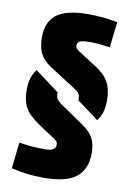

<svg xmlns="http://www.w3.org/2000/svg" viewBox="-94 -822 678 982"><g transform="rotate(10 244.5 -331.0)"><path d="M422 -237 310 -320V-326Q310 -346 302 -356.5Q294 -367 277 -377L143 -463Q103 -489 86.5 -522Q70 -555 70 -606Q70 -685 119 -723.5Q168 -762 280 -763Q322 -763 357.5 -759.5Q393 -756 414.5 -752Q436 -748 436 -748L421 -615Q421 -615 406 -617Q391 -619 367.5 -621.5Q344 -624 319 -624Q283 -624 267 -618Q251 -612 251 -595Q251 -585 257 -578.5Q263 -572 276 -564L360 -510Q389 -492 410 -471Q431 -450 442.5 -420Q454 -390 454 -343Q454 -275 422 -237ZM206 101Q155 101 112.5 95.5Q70 90 35 81L50 -55Q50 -55 87 -49.5Q124 -44 185 -44Q240 -44 240 -76Q240 -89 234 -95Q228 -101 217 -108L137 -161Q109 -180 87 -200.5Q65 -221 52.5 -251Q40 -281 40 -327Q40 -396 73 -435L199 -341Q198 -338 198 -334Q198 -315 206.5 -304.5Q215 -294 231 -283L354 -199Q392 -173 408 -142Q424 -111 424 -67Q424 17 373.5 58.5Q323 100 206 101Z"/></g></svg>

Font: Protest Guerrilla
Style: Regular
Weight: 400
Designer: Octavio Pardo
Foundry: Ashler Design
Version: Version 2.005; ttfautohint (v1.8.4.7-5d5b)